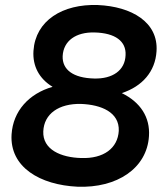

<svg xmlns="http://www.w3.org/2000/svg" viewBox="-20 -731 662 763"><path d="M288 11C445 17 564 -62 572 -190C577 -265 538 -325 464 -361C546 -388 597 -447 602 -527C610 -643 503 -705 369 -711C228 -716 121 -649 113 -529C109 -468 136 -418 189 -386C95 -359 32 -290 26 -197C18 -66 140 4 288 11ZM303 -103C223 -105 149 -136 152 -209C155 -279 214 -320 302 -318C382 -315 455 -285 452 -211C448 -142 392 -100 303 -103ZM354 -419C271 -421 227 -454 229 -508C232 -569 282 -604 356 -602C438 -600 482 -567 479 -512C477 -451 427 -417 354 -419Z"/></svg>

Font: Fixel Display 20240404 SemiBold
Style: Italic
Weight: 600
Italic angle: -10°
Designer: AlfaBravo + MacPaw
Foundry: Kyrylo Tkachov, Marchela Mozhyna, Serhii Makarenko, Maria Weinstein, Zakhar Kryvoshyya
Version: Version 1.211;Glyphs 3.2 (3225)